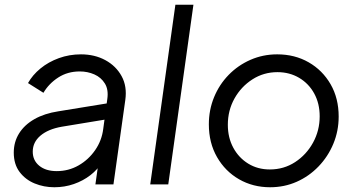

<svg xmlns="http://www.w3.org/2000/svg" viewBox="-20 -777 1502 809"><path d="M38 -134Q38 -179 60.5 -215Q83 -251 125 -275Q167 -299 226 -308L441 -343L434 -275L240 -243Q183 -233 150.5 -205.5Q118 -178 118 -138Q118 -101 145.5 -78.5Q173 -56 219 -56Q269 -56 311 -80Q353 -104 381 -144.5Q409 -185 415 -234L432 -359Q438 -399 422 -425Q406 -451 377.5 -463.5Q349 -476 316 -476Q265 -476 225.5 -450.5Q186 -425 163 -386L98 -427Q117 -461 150.5 -488.5Q184 -516 228 -532Q272 -548 321 -548Q379 -548 424 -523.5Q469 -499 492.5 -456Q516 -413 508 -356L458 0H382L397 -107L410 -94Q392 -63 361 -39Q330 -15 291 -1.5Q252 12 209 12Q165 12 126 -4Q87 -20 62.5 -52.5Q38 -85 38 -134Z M613 0 719 -757H795L689 0Z M860 -253Q860 -314 882 -367.5Q904 -421 943.5 -461.5Q983 -502 1035.5 -525Q1088 -548 1148 -548Q1222 -548 1280.5 -514.5Q1339 -481 1373 -422Q1407 -363 1407 -286Q1407 -225 1384.5 -171Q1362 -117 1322 -75.5Q1282 -34 1230 -11Q1178 12 1118 12Q1046 12 987.5 -21.5Q929 -55 894.5 -115Q860 -175 860 -253ZM1327 -287Q1327 -341 1304 -383Q1281 -425 1240.5 -449Q1200 -473 1149 -473Q1091 -473 1043.5 -442.5Q996 -412 968 -362Q940 -312 940 -251Q940 -197 963 -154.5Q986 -112 1026 -87.5Q1066 -63 1117 -63Q1176 -63 1223.5 -94Q1271 -125 1299 -176Q1327 -227 1327 -287Z"/></svg>

Font: Kosmopol Plus Jakarta Sans Italic It
Style: Regular
Weight: 400
Italic angle: -8.04999°
Designer: Gumpita Rahayu
Foundry: Tokotype
Version: Version 2.006